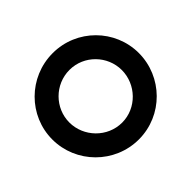

<svg xmlns="http://www.w3.org/2000/svg" viewBox="-165 -919 1133 1133"><g transform="rotate(-45 401.5 -352.0)"><path d="M38 -353C38 -156 199 8 400 8C600 8 760 -156 760 -353C760 -550 600 -712 400 -712C199 -712 38 -550 38 -353ZM180 -353C180 -472 278 -572 400 -572C521 -572 618 -472 618 -353C618 -234 521 -132 400 -132C278 -132 180 -234 180 -353Z"/></g></svg>

Font: Ampere
Style: Regular
Weight: 400
Version: Version 1